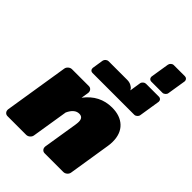

<svg xmlns="http://www.w3.org/2000/svg" viewBox="-278 -1096 1218 1218"><g transform="rotate(45 330.5 -487.5)"><path d="M-3.3 -28.3V-33.3L65.8 -466.7Q67.5 -480 78.8 -490Q90 -500 104.2 -500H254.2Q266.7 -500 274.6 -491.7Q282.5 -483.3 282.5 -471.7V-466.7L274.2 -415Q345 -508.3 455.8 -508.3Q528.3 -508.3 570 -468.8Q611.7 -429.2 611.7 -357.5Q611.7 -335.8 608.3 -316.7L563.3 -33.3Q561.7 -20 550.4 -10Q539.2 0 525 0H358.3Q345.8 0 337.9 -8.3Q330 -16.7 330 -28.3V-33.3L367.5 -266.7Q370 -283.3 370 -294.2Q370 -333.3 335.8 -333.3Q295 -333.3 269.2 -277.5L230 -33.3Q228.3 -20 217.1 -10Q205.8 0 191.7 0H25Q12.5 0 4.6 -8.3Q-3.3 -16.7 -3.3 -28.3Z M190.8 -595.8V-600L202.5 -675Q204.2 -685 212.9 -692.5Q221.7 -700 231.7 -700H398.3Q419.2 -700 434.6 -691.7Q450 -683.3 455 -675L460 -666.7L471.7 -741.7Q473.3 -751.7 482.1 -759.2Q490.8 -766.7 500.8 -766.7H617.5Q625.8 -766.7 632.1 -760.8Q638.3 -755 638.3 -745.8V-741.7L615.8 -600Q614.2 -590 605.4 -582.5Q596.7 -575 586.7 -575H211.7Q202.5 -575 196.7 -580.8Q190.8 -586.7 190.8 -595.8Z M493.3 -820.8V-825L513.3 -950Q515 -960 523.3 -967.5Q531.7 -975 541.7 -975H641.7Q650.8 -975 657.1 -968.8Q663.3 -962.5 663.3 -954.2V-950L643.3 -825Q641.7 -815 632.9 -807.5Q624.2 -800 614.2 -800H514.2Q505.8 -800 499.6 -805.8Q493.3 -811.7 493.3 -820.8Z"/></g></svg>

Font: BoonTook Mon
Style: Italic
Weight: 400
Italic angle: -9°
Designer: Sungsit Sawaiwan
Foundry: FontUni
Version: Version 3.0